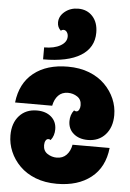

<svg xmlns="http://www.w3.org/2000/svg" viewBox="-68 -1134 813 1201"><g transform="rotate(5 338.0 -533.5)"><path d="M31 -466Q45 -588 127 -653Q209 -718 341 -718Q416 -718 475 -695Q534 -672 574 -632Q614 -592 635 -543Q656 -494 656 -441Q656 -365 614.5 -318.5Q573 -272 504 -272Q449 -272 414.5 -301.5Q380 -331 380 -380Q380 -399 385.5 -416.5Q391 -434 403 -449Q408 -444 417 -444Q428 -444 434.5 -456Q441 -468 441 -484Q441 -520 414.5 -537.5Q388 -555 356 -555Q318 -555 295 -531Q272 -507 264 -466ZM645 -234Q632 -112 549.5 -47Q467 18 335 18Q260 18 201 -5Q142 -28 102 -68Q62 -108 41 -157.5Q20 -207 20 -259Q20 -336 61.5 -382Q103 -428 172 -428Q228 -428 262 -398.5Q296 -369 296 -320Q296 -301 290.5 -283.5Q285 -266 273 -251Q268 -256 259 -256Q248 -256 241.5 -244.5Q235 -233 235 -216Q235 -180 262 -162.5Q289 -145 320 -145Q358 -145 381.5 -169.5Q405 -194 412 -234ZM182 -825Q245 -825 284 -847.5Q323 -870 323 -905Q323 -922 314.5 -933.5Q306 -945 293 -945Q284 -945 277 -938Q255 -958 255 -988Q255 -1028 290 -1056.5Q325 -1085 374 -1085Q430 -1085 464.5 -1047Q499 -1009 499 -945Q499 -851 418 -800.5Q337 -750 182 -750Z"/></g></svg>

Font: Exile
Style: Regular
Weight: 400
Designer: Bartłomiej Rózga @rozgatype
Version: Version 1.000; ttfautohint (v1.8.4.7-5d5b)